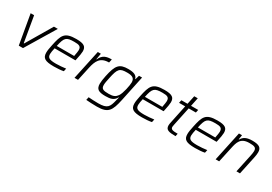

<svg xmlns="http://www.w3.org/2000/svg" viewBox="35 -1664 4079 2877"><g transform="rotate(30 2074.0 -226.0)"><path d="M86 -510 175 0H248L556 -510H489L228 -69H221L146 -510Z M785 8C842 8 912 3 951 -6L962 -57C915 -50 844 -44 793 -44C680 -44 643 -62 643 -127C643 -153 650 -189 660 -234H1020L1025 -255C1039 -316 1049 -378 1049 -404C1049 -487 1007 -518 874 -518C669 -518 644 -448 603 -254C591 -197 583 -152 583 -117C583 -22 633 8 785 8ZM971 -281H670C704 -439 726 -466 868 -466C950 -466 987 -455 987 -389C987 -367 981 -337 974 -299Z M1248 -510 1139 0H1200L1252 -241C1280 -368 1322 -458 1473 -458L1486 -518C1393 -518 1329 -499 1288 -405H1283L1301 -510Z M1645 206C1839 206 1877 135 1921 -69L2014 -510H1961L1940 -439H1935C1921 -499 1863 -518 1773 -518C1619 -518 1574 -465 1530 -255C1518 -196 1511 -150 1511 -115C1511 -20 1558 6 1675 6C1765 6 1821 -8 1858 -77H1863L1848 -18C1818 107 1794 153 1637 153C1587 153 1519 150 1468 146L1457 198C1500 202 1579 206 1645 206ZM1702 -48C1607 -48 1572 -60 1572 -128C1572 -157 1580 -199 1592 -255C1630 -438 1655 -463 1787 -463C1878 -463 1916 -437 1916 -368C1916 -317 1886 -164 1848 -111C1817 -67 1782 -48 1702 -48Z M2310 8C2367 8 2437 3 2476 -6L2487 -57C2440 -50 2369 -44 2318 -44C2205 -44 2168 -62 2168 -127C2168 -153 2175 -189 2185 -234H2545L2550 -255C2564 -316 2574 -378 2574 -404C2574 -487 2532 -518 2399 -518C2194 -518 2169 -448 2128 -254C2116 -197 2108 -152 2108 -117C2108 -22 2158 8 2310 8ZM2496 -281H2195C2229 -439 2251 -466 2393 -466C2475 -466 2512 -455 2512 -389C2512 -367 2506 -337 2499 -299Z M2887 0 2897 -47C2812 -47 2776 -53 2776 -98C2776 -106 2780 -126 2782 -136L2850 -459H2974L2985 -510H2861L2892 -658H2831L2800 -510H2694L2683 -459H2789L2723 -144C2718 -122 2715 -103 2715 -88C2715 -12 2770 0 2887 0Z M3227 8C3284 8 3354 3 3393 -6L3404 -57C3357 -50 3286 -44 3235 -44C3122 -44 3085 -62 3085 -127C3085 -153 3092 -189 3102 -234H3462L3467 -255C3481 -316 3491 -378 3491 -404C3491 -487 3449 -518 3316 -518C3111 -518 3086 -448 3045 -254C3033 -197 3025 -152 3025 -117C3025 -22 3075 8 3227 8ZM3413 -281H3112C3146 -439 3168 -466 3310 -466C3392 -466 3429 -455 3429 -389C3429 -367 3423 -337 3416 -299Z M3690 -510 3581 0H3642L3699 -263C3722 -367 3743 -465 3898 -465C3986 -465 4019 -454 4019 -394C4019 -372 4014 -341 4006 -304L3941 0H4002L4069 -314C4077 -350 4081 -382 4081 -408C4081 -485 4044 -518 3919 -518C3810 -518 3765 -481 3737 -432H3731L3743 -510Z"/></g></svg>

Font: Saira UNSAM Light Italic
Style: Regular
Weight: 300
Italic angle: -12°
Designer: Hector Gatti with collaboration of the Omnibus-Type team
Foundry: Omnibus-Type
Version: Version 0.072;PS 000.072;hotconv 1.0.88;makeotf.lib2.5.64775